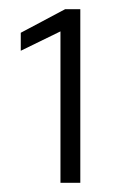

<svg xmlns="http://www.w3.org/2000/svg" viewBox="-20 -816 262 416"><path d="M111 -420V-748L25 -706V-745L121 -796H154V-420Z"/></svg>

Font: Saira ExtraLight
Style: Regular
Weight: 200
Designer: Hector Gatti with collaboration of the Omnibus-Type team
Foundry: Omnibus-Type
Version: Version 1.100; ttfautohint (v1.8.3)